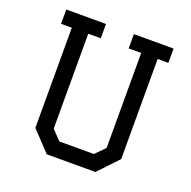

<svg xmlns="http://www.w3.org/2000/svg" viewBox="-132 -880 1003 1009"><g transform="rotate(20 370.0 -375.0)"><path d="M448 -750H670V-670H610V-110L506 0H234L130 -110V-670H70V-750H292V-670H222V-139L273 -86H466L518 -139V-670H448Z"/></g></svg>

Font: Graduate
Style: Regular
Weight: 400
Version: Version 1.001